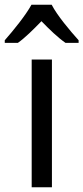

<svg xmlns="http://www.w3.org/2000/svg" viewBox="-55 -786 350 806"><path d="M162 -766H77C53 -722 2 -659 -35 -617V-606H20C51 -628 85 -662 119 -697C153 -662 187 -629 220 -606H275V-617C239 -657 185 -721 162 -766ZM163 0V-536H78V0Z"/></svg>

Font: Noto Sans Devanagari UI SemiCondensed
Style: Regular
Weight: 400
Width: 4
Designer: Jelle Bosma - Monotype Design Team
Foundry: Monotype Imaging Inc.
Version: Version 2.004